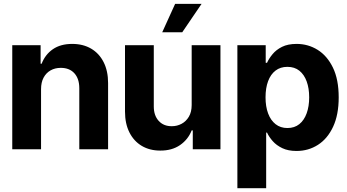

<svg xmlns="http://www.w3.org/2000/svg" viewBox="-20 -783 1818 1007"><path d="M195.3 -315.2V0H44.3V-545.9H193V-448.8H198.4Q216.9 -497 257.3 -524.9Q297.7 -552.7 358.8 -552.7Q415.7 -552.7 458 -527.9Q500.2 -503.1 523.5 -457Q546.9 -410.9 546.9 -347.3V0H395.9V-320.3Q395.9 -370.2 370.1 -398.7Q344.3 -427.1 298.8 -427.1Q268.5 -427.1 245.1 -413.8Q221.7 -400.5 208.5 -375.6Q195.3 -350.8 195.3 -315.2Z M985.3 -232V-545.9H1136.2V0H991.1V-99.2H985.3Q966.9 -51.6 924.3 -22.1Q881.6 7.3 820.2 6.8Q765.4 6.8 723.8 -17.7Q682.2 -42.3 658.9 -88.3Q635.6 -134.4 635.6 -198V-545.9H786.6V-224.6Q786.6 -177 812.5 -148.8Q838.4 -120.6 881.5 -121.1Q908.7 -121.1 932.2 -133.6Q955.8 -146.1 970.5 -170.8Q985.3 -195.6 985.3 -232ZM830.8 -613.7 898.5 -762.7H1037.2L935.8 -613.7Z M1225 204.1V-545.9H1373.6V-453.7H1380.5Q1390.6 -476.1 1409.6 -499Q1428.5 -522 1459.3 -537.4Q1490.1 -552.7 1535.7 -552.7Q1595.8 -552.7 1645.8 -521.7Q1695.9 -490.6 1726.2 -428.3Q1756.4 -365.9 1756.4 -272.1Q1756.4 -181 1727.1 -118.3Q1697.9 -55.6 1647.7 -23.4Q1597.5 8.8 1535 8.8Q1491.2 8.8 1460.5 -6Q1429.8 -20.7 1410.4 -42.8Q1390.9 -64.9 1380.5 -87.5H1376V204.1ZM1487.3 -111.5Q1524.6 -111.5 1550 -132Q1575.3 -152.4 1588.4 -188.8Q1601.6 -225.2 1601.6 -272.5Q1601.6 -319.8 1588.5 -355.8Q1575.5 -391.8 1550.2 -412.1Q1525 -432.4 1487.3 -432.4Q1450.7 -432.4 1425.1 -412.8Q1399.5 -393.2 1386.1 -357.3Q1372.7 -321.4 1372.7 -272.5Q1372.7 -224.1 1386.2 -188Q1399.7 -151.9 1425.4 -131.7Q1451.1 -111.5 1487.3 -111.5Z"/></svg>

Font: Inter Tight
Style: Regular
Weight: 400
Designer: Rasmus Andersson
Foundry: rsms
Version: Version 3.002